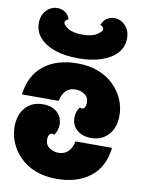

<svg xmlns="http://www.w3.org/2000/svg" viewBox="-110 -1112 895 1204"><g transform="rotate(10 338.0 -510.0)"><path d="M31 -466Q45 -588 127 -653Q209 -718 341 -718Q416 -718 475 -695Q534 -672 574 -632Q614 -592 635 -543Q656 -494 656 -441Q656 -365 614.5 -318.5Q573 -272 504 -272Q449 -272 414.5 -301.5Q380 -331 380 -380Q380 -399 385.5 -416.5Q391 -434 403 -449Q408 -444 417 -444Q428 -444 434.5 -456Q441 -468 441 -484Q441 -520 414.5 -537.5Q388 -555 356 -555Q318 -555 295 -531Q272 -507 264 -466ZM645 -234Q632 -112 549.5 -47Q467 18 335 18Q260 18 201 -5Q142 -28 102 -68Q62 -108 41 -157.5Q20 -207 20 -259Q20 -336 61.5 -382Q103 -428 172 -428Q228 -428 262 -398.5Q296 -369 296 -320Q296 -301 290.5 -283.5Q285 -266 273 -251Q268 -256 259 -256Q248 -256 241.5 -244.5Q235 -233 235 -216Q235 -180 262 -162.5Q289 -145 320 -145Q358 -145 381.5 -169.5Q405 -194 412 -234ZM57 -926Q57 -975 86.5 -1006.5Q116 -1038 157 -1038Q183 -1038 205 -1024Q227 -1010 237 -980Q224 -976 219.5 -969.5Q215 -963 215 -956Q215 -941 246.5 -921Q278 -901 338 -901Q398 -901 429.5 -921Q461 -941 461 -956Q461 -963 456.5 -969.5Q452 -976 439 -980Q450 -1010 472 -1024Q494 -1038 519 -1038Q560 -1038 589.5 -1006.5Q619 -975 619 -926Q619 -872 584 -832.5Q549 -793 485.5 -771.5Q422 -750 338 -750Q254 -750 190.5 -771.5Q127 -793 92 -832.5Q57 -872 57 -926Z"/></g></svg>

Font: Exile
Style: Regular
Weight: 400
Designer: Bartłomiej Rózga @rozgatype
Version: Version 1.000; ttfautohint (v1.8.4.7-5d5b)